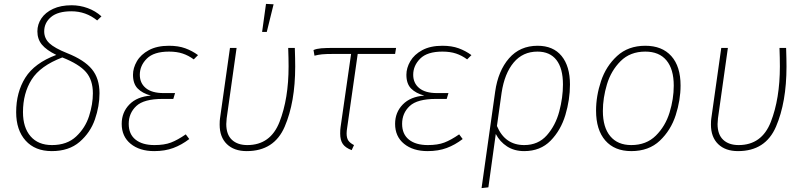

<svg xmlns="http://www.w3.org/2000/svg" viewBox="-20 -766 4137 986"><path d="M501 -682 479 -661Q421 -708 347 -708Q277 -708 242 -678.5Q207 -649 207 -605Q207 -569 233.5 -544Q260 -519 325 -493Q413 -458 452 -410.5Q491 -363 491 -287Q491 -221 467.5 -153Q444 -85 389 -37.5Q334 10 246 10Q160 10 111.5 -44Q63 -98 63 -190Q63 -292 110 -367Q157 -442 269 -484Q218 -509 195 -537Q172 -565 172 -605Q172 -641 192.5 -671.5Q213 -702 252.5 -720.5Q292 -739 348 -739Q390 -739 430 -724.5Q470 -710 501 -682ZM98 -190Q98 -111 137 -66Q176 -21 247 -21Q324 -21 371 -65Q418 -109 437.5 -170Q457 -231 457 -287Q457 -355 421.5 -396Q386 -437 300 -471Q187 -428 142.5 -357.5Q98 -287 98 -190Z M605 -130Q605 -189 644.5 -229.5Q684 -270 755 -275Q711 -287 687 -311.5Q663 -336 663 -382Q663 -417 683 -451.5Q703 -486 744.5 -508.5Q786 -531 848 -531Q896 -531 931.5 -518Q967 -505 997 -483L975 -461Q948 -481 918 -491Q888 -501 848 -501Q770 -501 734 -465Q698 -429 698 -382Q698 -339 729 -313.5Q760 -288 820 -288H879L870 -258H815Q719 -258 680 -221.5Q641 -185 641 -130Q641 -77 676 -49Q711 -21 773 -21Q824 -21 858 -34Q892 -47 934 -76L952 -52Q913 -22 870 -6Q827 10 772 10Q697 10 651 -27.5Q605 -65 605 -130Z M1496 -424Q1496 -241 1442 -115.5Q1388 10 1247 10Q1182 10 1145 -26Q1108 -62 1108 -126Q1108 -148 1110 -159L1161 -520H1195L1144 -158Q1142 -138 1142 -129Q1142 -75 1171 -48Q1200 -21 1250 -21Q1369 -21 1415.5 -140Q1462 -259 1462 -425Q1462 -466 1460 -520H1494Q1496 -462 1496 -424ZM1385 -744 1350 -602H1326L1346 -746Z M1763 -111Q1760 -93 1760 -81Q1760 -57 1769 -44Q1778 -31 1798 -21L1786 5Q1754 -7 1740.5 -26.5Q1727 -46 1727 -80Q1727 -101 1729 -113L1783 -489H1693Q1653 -489 1633.5 -487Q1614 -485 1595 -480L1590 -509Q1606 -516 1630 -518Q1654 -520 1701 -520H2014L2009 -489H1817Z M2009 -130Q2009 -189 2048.5 -229.5Q2088 -270 2159 -275Q2115 -287 2091 -311.5Q2067 -336 2067 -382Q2067 -417 2087 -451.5Q2107 -486 2148.5 -508.5Q2190 -531 2252 -531Q2300 -531 2335.5 -518Q2371 -505 2401 -483L2379 -461Q2352 -481 2322 -491Q2292 -501 2252 -501Q2174 -501 2138 -465Q2102 -429 2102 -382Q2102 -339 2133 -313.5Q2164 -288 2224 -288H2283L2274 -258H2219Q2123 -258 2084 -221.5Q2045 -185 2045 -130Q2045 -77 2080 -49Q2115 -21 2177 -21Q2228 -21 2262 -34Q2296 -47 2338 -76L2356 -52Q2317 -22 2274 -6Q2231 10 2176 10Q2101 10 2055 -27.5Q2009 -65 2009 -130Z M2907 -332Q2907 -254 2883.5 -175.5Q2860 -97 2807.5 -43.5Q2755 10 2672 10Q2621 10 2584 -14Q2547 -38 2526 -78L2488 196L2453 200L2523 -296Q2538 -402 2594 -466.5Q2650 -531 2741 -531Q2821 -531 2864 -478.5Q2907 -426 2907 -332ZM2871 -332Q2871 -415 2837.5 -458Q2804 -501 2740 -501Q2665 -501 2618 -445Q2571 -389 2556 -290L2532 -119Q2573 -21 2672 -21Q2744 -21 2788.5 -71.5Q2833 -122 2852 -193.5Q2871 -265 2871 -332Z M3041 -198Q3041 -273 3066.5 -349.5Q3092 -426 3149 -478.5Q3206 -531 3294 -531Q3380 -531 3427.5 -478Q3475 -425 3475 -327Q3475 -252 3450 -174.5Q3425 -97 3368.5 -43.5Q3312 10 3222 10Q3136 10 3088.5 -44.5Q3041 -99 3041 -198ZM3440 -326Q3440 -411 3402.5 -456Q3365 -501 3294 -501Q3216 -501 3167 -452Q3118 -403 3097 -333Q3076 -263 3076 -196Q3076 -112 3114 -66.5Q3152 -21 3222 -21Q3299 -21 3348 -69.5Q3397 -118 3418.5 -188Q3440 -258 3440 -326Z M4019 -424Q4019 -241 3965 -115.5Q3911 10 3770 10Q3705 10 3668 -26Q3631 -62 3631 -126Q3631 -148 3633 -159L3684 -520H3718L3667 -158Q3665 -138 3665 -129Q3665 -75 3694 -48Q3723 -21 3773 -21Q3892 -21 3938.5 -140Q3985 -259 3985 -425Q3985 -466 3983 -520H4017Q4019 -462 4019 -424Z"/></svg>

Font: FiraGO UltraLight
Style: Italic
Weight: 200
Italic angle: -8°
Designer: bBox Type GmbH
Foundry: bBox Type GmbH
Version: Version 1.001